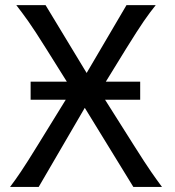

<svg xmlns="http://www.w3.org/2000/svg" viewBox="-20 -733 687 753"><path d="M242.2 -412.6 161.1 -542Q137.7 -579.6 120.8 -605.2Q104 -630.9 90.8 -649.7Q77.6 -668.5 66.7 -682.9Q55.7 -697.3 43.9 -712.9H158.7L319.8 -446.8L476.1 -712.9H590.8Q579.6 -698.7 568.6 -684.3Q557.6 -669.9 544.4 -650.6Q531.2 -631.3 514.4 -605.2Q497.6 -579.1 474.6 -542L395 -412.6H529.8V-341.8H392.1L504.4 -164.1Q528.3 -126 544.7 -101.1Q561 -76.2 573 -58.8Q585 -41.5 594.5 -28.3Q604 -15.1 615.2 0H502.9L312.5 -310.1L131.8 0H19.5Q31.2 -15.6 41 -29.3Q50.8 -43 62.5 -60.5Q74.2 -78.1 90.1 -103Q106 -127.9 129.4 -166L237.8 -341.8H100.1V-412.6Z"/></svg>

Font: Andika FrenchTight
Style: Regular
Weight: 400
Designer: Victor Gaultney, Annie Olsen, Julie Remington, Don Collingsworth, Eric Hays, Becca Hirsbrunner
Foundry: SIL International
Version: Version 5.000 ; Dig1 Dig4Opn Dig7 LnSpcTght